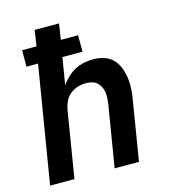

<svg xmlns="http://www.w3.org/2000/svg" viewBox="-109 -825 819 914"><g transform="rotate(-15 300.0 -367.5)"><path d="M25 0 120 -576H63V-657H134L146 -735H266L254 -657H339V-576H240L218 -443Q232 -463 250 -480Q268 -497 289.5 -508Q311 -519 334 -523.5Q357 -528 379 -528Q407 -528 432.5 -519.5Q458 -511 475.5 -492.5Q493 -474 502.5 -449Q512 -424 515.5 -397Q519 -370 517 -342.5Q515 -315 510 -287L463 0H343L393 -303Q395 -318 396 -333Q397 -348 394.5 -362.5Q392 -377 385.5 -389.5Q379 -402 368.5 -411Q358 -420 344 -423.5Q330 -427 315 -427Q295 -427 275 -421Q255 -415 238 -401.5Q221 -388 212 -369Q203 -350 199 -330L145 0Z"/></g></svg>

Font: Iosevka SS04 Extended
Style: Bold Italic
Weight: 700
Width: 7
Italic angle: -9°
Monospace: yes
Designer: Belleve Invis
Foundry: Belleve Invis
Version: Version 19.0.0; ttfautohint (v1.8.4)